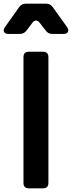

<svg xmlns="http://www.w3.org/2000/svg" viewBox="-56 -1027 393 1047"><path d="M102 0Q72 0 72 -30V-715Q72 -745 102 -745H178Q208 -745 208 -715V-30Q208 0 178 0ZM-10 -842Q-28 -842 -34 -853Q-40 -864 -29 -879L49 -989Q62 -1007 86 -1007H195Q218 -1007 231 -989L310 -879Q320 -864 314.5 -853Q309 -842 291 -842H229Q206 -842 193 -861L161 -902Q152 -915 140.5 -915Q129 -915 120 -902L89 -861Q75 -842 52 -842Z"/></svg>

Font: Pitagon Sans Text
Style: Bold
Weight: 700
Designer: Travis Tran
Foundry: Pitagon
Version: Version 1.001; ttfautohint (v1.8.4.7-5d5b);gftools[0.9.26]